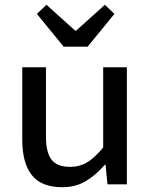

<svg xmlns="http://www.w3.org/2000/svg" viewBox="-20 -770 640 802"><path d="M240 12Q153 12 113 -38.5Q73 -89 73 -186V-489H172V-199Q172 -134 195 -103.5Q218 -73 274 -73Q312 -73 343.5 -91.5Q375 -110 411 -154V-489H510V0H429L421 -81H417Q381 -39 338.5 -13.5Q296 12 240 12ZM246 -575 134 -712 174 -750 294 -642H298L418 -750L458 -712L346 -575Z"/></svg>

Font: Source Code Pro Medium
Style: Regular
Weight: 500
Monospace: yes
Designer: Paul D. Hunt, Teo Tuominen
Foundry: Adobe Systems Incorporated
Version: Version 2.030;PS 1.000;hotconv 16.6.51;makeotf.lib2.5.65220